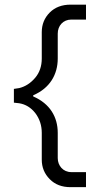

<svg xmlns="http://www.w3.org/2000/svg" viewBox="-20 -731 436 810"><path d="M277.8 -711.4C241.2 -711.4 211.9 -700.2 189.9 -678.2C167.5 -655.8 156.2 -627.9 156.2 -595.2V-483.9C156.2 -452.1 147 -424.8 128.4 -402.8C109.4 -380.4 86.9 -365.7 61 -359.4L38.6 -356V-297.9L61 -295.4C87.9 -291 110.4 -277.3 128.9 -253.9C147 -230 156.2 -202.1 156.2 -170.4V-57.6C156.2 -24.9 167.5 2.4 189.9 24.9C211.9 47.4 241.2 58.6 277.8 58.6H342.8V-4.9H280.8C246.1 -4.9 223.6 -32.2 223.6 -64V-170.4C223.6 -237.3 190.9 -293.5 120.1 -324.2V-329.1C190.4 -358.9 223.6 -417 223.6 -483.9V-589.4C223.6 -622.1 246.1 -648.4 280.8 -648.4H342.8V-711.4Z"/></svg>

Font: Estedad Regular
Style: Regular
Weight: 400
Designer: Amin Abedi
Version: Version 7.3